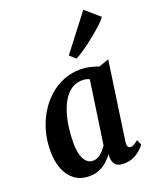

<svg xmlns="http://www.w3.org/2000/svg" viewBox="-160 -964 868 1067"><g transform="rotate(-20 274.0 -430.5)"><path d="M434.5 -102.5Q431.5 -80 437.2 -72Q443 -64 453 -64Q460.5 -64 471.2 -69.2Q482 -74.5 497.5 -88L511.5 -57.5Q506 -49 489.5 -32.8Q473 -16.5 446.5 -3.2Q420 10 385 10Q353.5 10 338 -5Q322.5 -20 321.5 -51.5L323.5 -69.5Q307.5 -48 287.2 -30Q267 -12 241.2 -1Q215.5 10 182 10Q130.5 10 95.2 -16.5Q60 -43 42.2 -89.2Q24.5 -135.5 24.5 -194.5Q24.5 -254 39.2 -308.8Q54 -363.5 81.8 -410.2Q109.5 -457 148 -491.8Q186.5 -526.5 233.8 -546Q281 -565.5 335 -565.5Q363 -565.5 392 -558.8Q421 -552 441.5 -544L501 -565ZM367 -495.5Q358 -500.5 347.5 -502.8Q337 -505 325 -505Q289.5 -505 262.2 -487.2Q235 -469.5 215.5 -438.2Q196 -407 183.8 -367Q171.5 -327 165.8 -283Q160 -239 160 -195.5Q160 -150.5 169 -121.2Q178 -92 193.5 -78Q209 -64 228.5 -64Q243.5 -64 255.8 -69.2Q268 -74.5 278.2 -83.2Q288.5 -92 297 -102.8Q305.5 -113.5 313 -124ZM302.5 -659.5 465 -871 548.5 -799Q542.5 -789 524.8 -771.2Q507 -753.5 482.2 -732.5Q457.5 -711.5 430.5 -690.8Q403.5 -670 378.8 -653.5Q354 -637 336.5 -629Z"/></g></svg>

Font: Merriweather 24pt SemiCondensed
Style: Bold Italic
Weight: 700
Width: 4
Italic angle: -7.8°
Designer: Eben Sorkin
Foundry: Eben Sorkin
Version: Version 2.101